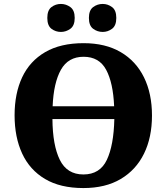

<svg xmlns="http://www.w3.org/2000/svg" viewBox="-20 -944 845 974"><path d="M403 10Q286 10 208.5 -36Q131 -82 92.5 -165Q54 -248 54 -359Q54 -470 92.5 -552Q131 -634 209 -679.5Q287 -725 404 -725Q515 -725 592.5 -679.5Q670 -634 710.5 -551.5Q751 -469 751 -358Q751 -247 710.5 -164.5Q670 -82 592.5 -36Q515 10 403 10ZM559 -405Q554 -524 518.5 -590Q483 -656 404 -656Q326 -656 289 -590Q252 -524 247 -405ZM403 -59Q487 -59 522 -133Q557 -207 560 -340H246Q247 -207 283.5 -133Q320 -59 403 -59ZM501 -782Q474 -782 452.5 -798Q431 -814 431 -853Q431 -892 452.5 -908Q474 -924 501 -924Q527 -924 548.5 -908Q570 -892 570 -853Q570 -814 548.5 -798Q527 -782 501 -782ZM289 -782Q262 -782 241 -798Q220 -814 220 -853Q220 -892 241 -908Q262 -924 289 -924Q315 -924 337 -908Q359 -892 359 -853Q359 -814 337 -798Q315 -782 289 -782Z"/></svg>

Font: Noto Serif ExtraBold
Style: Regular
Weight: 800
Designer: Monotype Design Team
Foundry: Monotype Imaging Inc.
Version: Version 2.014